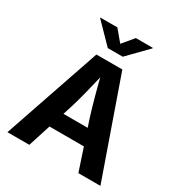

<svg xmlns="http://www.w3.org/2000/svg" viewBox="-215 -1099 1176 1250"><g transform="rotate(30 373.5 -474.5)"><path d="M272.7 -727.5H467.6L722.8 0H557.1L440.5 -351Q420.4 -415.4 399.1 -494Q377.8 -572.6 352.2 -676.2H384.5Q376 -641.9 371.9 -624.7Q350.8 -535.1 334.4 -471Q318 -406.9 300.8 -351L188.4 0H23.8ZM179.3 -285.8H567.3V-168.8H179.3ZM372.1 -865.6 441.5 -948.7H569.2V-945.1L428.2 -800.8H315.9L175.1 -945.1V-948.7H302.4Z"/></g></svg>

Font: Raveo Variable
Style: Regular
Weight: 400
Designer: Jakub Foglar, Rasmus Andersson (Inter)
Foundry: Jakubfoglar.com
Version: Version 1.000;Glyphs 3.2.3 (3260)